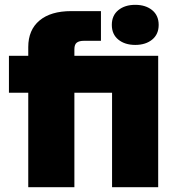

<svg xmlns="http://www.w3.org/2000/svg" viewBox="-20 -775 729 795"><path d="M97 -391H17V-544H97V-580Q97 -651 143.5 -690Q190 -729 275 -729H398V-606H327Q308 -606 298 -598.5Q288 -591 288 -571V-544H635V0H444V-391H288V0H97ZM443 -672Q443 -711 470 -733Q497 -755 540 -755Q583 -755 610 -733Q637 -711 637 -672Q637 -633 610 -611Q583 -589 540 -589Q497 -589 470 -611Q443 -633 443 -672Z"/></svg>

Font: Mona Sans Black
Style: Regular
Weight: 900
Designer: Deni Anggara
Foundry: GitHub
Version: Version 2.000